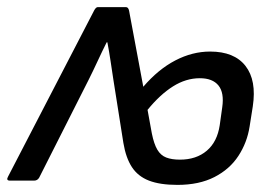

<svg xmlns="http://www.w3.org/2000/svg" viewBox="-45 -508 782 540"><path d="M454 12Q405 12 374 0Q343 -12 326 -38Q309 -64 302 -106L274 -283Q270 -309 266 -336Q262 -363 257 -389H255Q242 -363 229.5 -336Q217 -309 204 -283L65 -8Q60 0 51 0H-17Q-29 0 -22 -12L220 -479Q225 -488 230 -488H309Q316 -488 318 -478L358 -264Q400 -313 448 -338Q496 -363 546 -363Q614 -363 645.5 -322.5Q677 -282 666 -209L657 -152Q650 -107 625.5 -69.5Q601 -32 558 -10Q515 12 454 12ZM461 -59Q507 -59 536.5 -84Q566 -109 573 -156L580 -206Q586 -247 569.5 -267.5Q553 -288 517 -288Q478 -288 441.5 -265Q405 -242 370 -199L382 -133Q388 -103 397.5 -87Q407 -71 422.5 -65Q438 -59 461 -59Z"/></svg>

Font: Sofia Sans Hairline
Style: Italic
Weight: 1
Italic angle: -9°
Designer: Botio Nikoltchev, Ani Petrova
Foundry: lettersoup
Version: Version 4.102